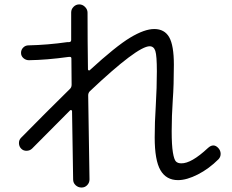

<svg xmlns="http://www.w3.org/2000/svg" viewBox="-20 -797 1040 860"><path d="M911.1 -133.8Q936.5 -157.2 958 -133.8Q967.8 -123 968.3 -108.9Q968.8 -94.7 959 -84Q916 -41 866.2 -15.6Q816.4 9.8 777.3 9.8Q724.6 9.8 698.7 -34.7Q672.9 -79.1 672.9 -181.6Q672.9 -249 677.7 -322.3Q682.6 -405.3 682.6 -477.5Q682.6 -547.9 675.8 -568.8Q668.9 -589.8 650.4 -589.8Q595.7 -589.8 382.8 -388.7Q375 -380.9 375 -370.1Q376 -295.9 380.9 6.8Q380.9 21.5 370.6 32.2Q360.4 43 345.2 43Q330.1 43 318.8 32.7Q307.6 22.5 307.6 6.8Q303.7 -200.2 302.7 -299.8Q302.7 -302.7 299.3 -303.7Q295.9 -304.7 293.9 -302.7Q248 -256.8 124 -131.8Q114.3 -122.1 99.6 -121.6Q85 -121.1 75.2 -130.9Q65.4 -140.6 64.9 -155.3Q64.5 -169.9 74.2 -179.7Q184.6 -292 293.9 -399.4Q300.8 -406.2 300.8 -418Q300.8 -436.5 300.3 -475.6Q299.8 -514.6 299.8 -535.2Q299.8 -543.9 289.1 -542H287.1Q188.5 -528.3 109.4 -527.3Q95.7 -527.3 85 -536.6Q74.2 -545.9 74.2 -560.1Q74.2 -574.2 84 -584Q93.8 -593.8 107.4 -593.8Q193.4 -595.7 282.2 -608.4H289.1Q298.8 -608.4 298.8 -618.2V-741.2Q298.8 -755.9 309.6 -766.6Q320.3 -777.3 335 -777.3Q349.6 -777.3 360.8 -766.1Q372.1 -754.9 372.1 -740.2Q372.1 -696.3 372.6 -611.8Q373 -527.3 374 -486.3Q374 -483.4 377 -481.9Q379.9 -480.5 381.8 -482.4Q499 -589.8 563 -628.4Q627 -667 670.9 -667Q716.8 -667 737.8 -630.4Q758.8 -593.8 758.8 -506.8Q758.8 -415 753.9 -349.6Q749 -276.4 749 -210Q749 -146.5 754.4 -114.3Q759.8 -82 768.1 -73.7Q776.4 -65.4 792 -65.4Q836.9 -64.5 911.1 -133.8Z"/></svg>

Font: Rounded-X Mgen+ 2m regular
Style: Regular
Weight: 400
Designer: [Source Han Sans]
Ryoko NISHIZUKA  (kana & ideographs); Paul D. Hunt (Latin, Greek & Cyrillic); Wenlong ZHANG  (bopomofo
Version: Version 1.059.20150602